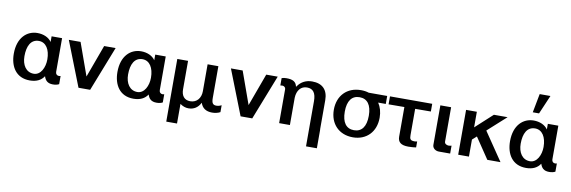

<svg xmlns="http://www.w3.org/2000/svg" viewBox="-64 -1360 6272 2109"><g transform="rotate(10 3071.5 -305.5)"><path d="M300 -431C379 -431 426 -357 426 -246C426 -157 383 -66 305 -66C220 -66 172 -140 172 -239C172 -352 211 -431 300 -431ZM433 -61C447 -17 472 13 533 13C559 13 584 8 601 -2V-93C593 -91 585 -90 582 -90C559 -90 545 -107 545 -129V-505H428V-442C396 -489 336 -514 270 -514C152 -514 52 -424 52 -246C52 -103 121 14 275 14C350 14 402 -13 433 -61Z M1015 -500 882 -137 752 -500H621L817 0H947L1143 -500Z M1456 -431C1535 -431 1582 -357 1582 -246C1582 -157 1539 -66 1461 -66C1376 -66 1328 -140 1328 -239C1328 -352 1367 -431 1456 -431ZM1589 -61C1603 -17 1628 13 1689 13C1715 13 1740 8 1757 -2V-93C1749 -91 1741 -90 1738 -90C1715 -90 1701 -107 1701 -129V-505H1584V-442C1552 -489 1492 -514 1426 -514C1308 -514 1208 -424 1208 -246C1208 -103 1277 14 1431 14C1506 14 1558 -13 1589 -61Z M1951 -20C1981 2 2012 13 2045 13C2103 13 2150 -15 2179 -73C2198 -15 2241 14 2309 14C2339 14 2374 7 2399 -7V-84C2382 -75 2363 -69 2342 -69C2304 -69 2289 -88 2289 -145V-500H2169V-200C2169 -124 2125 -67 2051 -67C1983 -67 1951 -113 1951 -183V-500H1831V199H1951Z M2823 -500 2690 -137 2560 -500H2429L2625 0H2755L2951 -500Z M3175 -304C3178 -387 3222 -439 3289 -439C3358 -439 3390 -395 3390 -303V200H3511V-10H3510V-336C3510 -451 3448 -514 3334 -514C3266 -514 3212 -486 3175 -434L3168 -425C3157 -481 3119 -500 3049 -500C3028 -500 3017 -498 2996 -492V-410C2999 -410 3012 -412 3019 -412C3038 -412 3055 -397 3055 -380V0H3175Z M3743 -250C3743 -371 3791 -434 3877 -434C3963 -434 4011 -371 4011 -250C4011 -129 3963 -66 3877 -66C3791 -66 3743 -129 3743 -250ZM4172 -411V-500H3966C3939 -509 3910 -513 3878 -513C3724 -513 3621 -408 3621 -250C3621 -92 3724 13 3878 13C4030 13 4132 -92 4132 -250C4132 -313 4116 -368 4087 -411Z M4379 -413V-83C4379 -22 4414 8 4496 8C4515 8 4564 6 4583 1V-65C4574 -63 4565 -61 4555 -61C4506 -61 4499 -78 4499 -121V-414L4674 -415V-501H4203V-412Z M4765 -59C4765 -22 4799 3 4837 3H4963V-85C4955 -83 4942 -80 4932 -80C4914 -80 4885 -89 4885 -117V-500H4765Z M5362 -500 5172 -326V-500H5052V0H5172V-190L5220 -233L5377 0H5524L5310 -315L5515 -500Z M5835 -431C5914 -431 5961 -357 5961 -246C5961 -157 5918 -66 5840 -66C5755 -66 5707 -140 5707 -239C5707 -352 5746 -431 5835 -431ZM5968 -61C5982 -17 6007 13 6068 13C6094 13 6119 8 6136 -2V-93C6128 -91 6120 -90 6117 -90C6094 -90 6080 -107 6080 -129V-505H5963V-442C5931 -489 5871 -514 5805 -514C5687 -514 5587 -424 5587 -246C5587 -103 5656 14 5810 14C5885 14 5937 -13 5968 -61ZM5818 -811 5778 -601H5848L5938 -811Z"/></g></svg>

Font: Perun SemiBold
Style: Regular
Weight: 600
Foundry: Copyright (c) Stefan Peev, Context Ltd, 2016
Version: Version 1.089